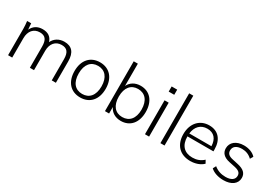

<svg xmlns="http://www.w3.org/2000/svg" viewBox="22 -1592 3471 2456"><g transform="rotate(30 1757.5 -364.0)"><path d="M83 -389V0H144V-287C144 -390 200 -457 291 -457C371 -457 405 -413 405 -312V0H466V-287C466 -390 523 -457 613 -457C693 -457 728 -413 728 -312V0H789V-316C789 -448 732 -510 623 -510C544 -510 483 -470 453 -407C431 -477 380 -510 302 -510C227 -510 172 -475 142 -411L135 -501H75C80 -463 83 -425 83 -389Z M1150 8C1290 8 1380 -90 1380 -251C1380 -411 1290 -510 1150 -510C1009 -510 920 -411 920 -251C920 -90 1009 8 1150 8ZM1150 -44C1047 -44 982 -116 982 -251C982 -385 1047 -458 1150 -458C1252 -458 1318 -385 1318 -251C1318 -116 1252 -44 1150 -44Z M1750 8C1884 8 1972 -89 1972 -250C1972 -412 1885 -510 1750 -510C1669 -510 1605 -471 1575 -407V-736H1514V0H1575V-96C1605 -30 1669 8 1750 8ZM1741 -44C1639 -44 1574 -116 1574 -251C1574 -385 1639 -458 1741 -458C1844 -458 1910 -385 1910 -250C1910 -116 1844 -44 1741 -44Z M2105 0H2166V-501H2105ZM2095 -624H2177V-700H2095Z M2333 0H2394V-736H2333Z M2776 8C2849 8 2922 -17 2965 -61L2940 -106C2891 -61 2838 -44 2777 -44C2659 -44 2589 -115 2589 -248H2973V-276C2973 -420 2896 -510 2764 -510C2624 -510 2529 -407 2529 -249C2529 -87 2624 8 2776 8ZM2591 -292C2603 -395 2664 -461 2763 -461C2861 -461 2914 -398 2918 -292Z M3266 8C3382 8 3458 -47 3458 -135C3458 -203 3414 -243 3324 -263L3234 -283C3176 -296 3151 -323 3151 -366C3151 -422 3194 -459 3277 -459C3333 -459 3384 -439 3424 -399L3450 -443C3412 -486 3347 -510 3276 -510C3161 -510 3090 -448 3090 -363C3090 -296 3131 -251 3217 -232L3307 -213C3371 -199 3398 -175 3398 -131C3398 -76 3352 -42 3268 -42C3205 -42 3147 -60 3098 -101L3074 -56C3117 -15 3188 8 3266 8Z"/></g></svg>

Font: Poppy and Pepper Light
Style: Regular
Weight: 300
Designer: Thy Ha
Foundry: Thy Ha
Version: Version 0.001;Glyphs 3.2 (3227)